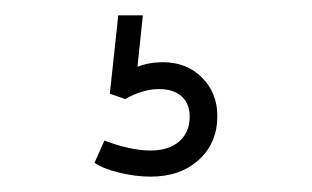

<svg xmlns="http://www.w3.org/2000/svg" viewBox="-20 -40 406 250"><path d="M103 172 116 143Q150 156 176 156Q200 156 213.5 144Q227 132 227 112Q227 95 216.5 85.5Q206 76 187 76Q166 76 143 89L123 82L134 -20H166L159 47Q174 41 192 41Q223 41 243 61Q263 81 263 111Q263 146 239 168Q215 190 176 190Q157 190 136 185Q115 180 103 172Z"/></svg>

Font: Eudoxus Sans ExtraLight
Style: Regular
Weight: 200
Designer: Stijn de Vries
Foundry: tokotype
Version: Version 2.005